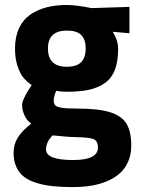

<svg xmlns="http://www.w3.org/2000/svg" viewBox="-20 -530 578 780"><path d="M275.9 230Q230 230 194.6 226.3Q159.2 222.7 128.4 213.1Q97.7 203.6 77.6 188.2Q57.6 172.9 46.4 148.2Q35.2 123.5 35.2 90.8Q35.2 57.1 52 29.5Q68.8 2 106.9 -27.8Q90.3 -39.1 80.1 -60.1Q69.8 -81.1 69.8 -104Q69.8 -115.2 79.6 -135.3Q89.4 -155.3 99.1 -169.9L108.9 -184.1Q88.9 -198.2 75.2 -214.4Q61.5 -230.5 51.3 -261.2Q41 -292 41 -333Q41 -379.9 57.1 -414.8Q73.2 -449.7 102.3 -470Q131.3 -490.2 168.5 -500Q205.6 -509.8 251 -509.8Q270.5 -509.8 295.7 -506.6Q320.8 -503.4 336.4 -500L352.1 -497.1L505.9 -502V-395L438 -400.9Q460 -365.2 460 -333Q460 -281.2 446.8 -246.6Q433.6 -211.9 405.5 -192.4Q377.4 -172.9 340.3 -165Q303.2 -157.2 249 -157.2Q225.6 -157.2 208 -161.1Q198.2 -135.3 198.2 -122.1Q198.2 -108.4 204.8 -101.8Q211.4 -95.2 231.7 -92Q252 -88.9 294.9 -88.9Q380.4 -88.9 427.5 -74Q474.6 -59.1 493.9 -27.3Q513.2 4.4 513.2 62Q513.2 97.7 500.7 126.2Q488.3 154.8 466.8 174.1Q445.3 193.4 415 206.1Q384.8 218.8 350.1 224.4Q315.4 230 275.9 230ZM284.2 26.9Q272 26.9 249.3 25.1Q226.6 23.4 210 21.5L193.8 20Q167 46.9 167 77.1Q167 120.1 276.9 120.1Q377.9 120.1 377.9 69.8Q377.9 42.5 360.1 35.2Q342.3 27.8 284.2 26.9ZM251 -258.8Q291 -258.8 309.6 -277.3Q328.1 -295.9 328.1 -333Q328.1 -369.6 310.1 -387.7Q292 -405.8 252 -405.8Q174.8 -405.8 174.8 -333Q174.8 -258.8 251 -258.8Z"/></svg>

Font: TitilliumText25L
Style: 999 wt
Weight: 900
Designer: Accademia di Belle Arti di Urbino and others
Foundry: Accademia di Belle Arti di Urbino and others.
Version: Version 25.000